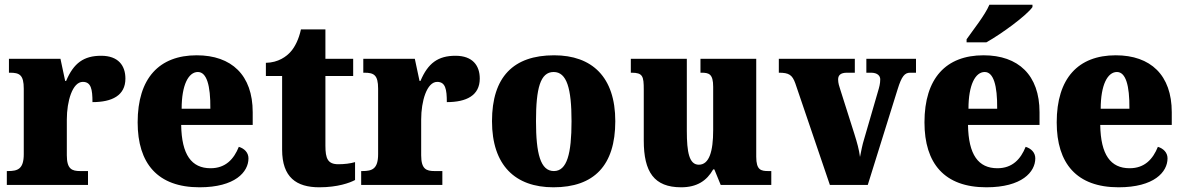

<svg xmlns="http://www.w3.org/2000/svg" viewBox="-20 -786 5035 816"><path d="M9 0H354V-59H321C286 -59 264 -67 264 -126V-278C264 -356 288 -438 332 -438C367 -438 373 -407 373 -352C456 -352 513 -380 513 -452C513 -507 483 -549 410 -549C336 -549 293 -518 261 -442H257L237 -536H18V-477H22C63 -477 81 -468 81 -409V-131C81 -68 56 -59 14 -59H9Z M828 10C979 10 1036 -55 1036 -113C1036 -138 1018 -155 995 -162C974 -110 939 -71 875 -71C794 -71 752 -128 750 -255H1054V-309C1054 -467 964 -551 816 -551C657 -551 565 -454 565 -266C565 -91 650 10 828 10ZM874 -324H752C752 -425 781 -480 821 -480C858 -480 875 -424 874 -324Z M1337 10C1415 10 1467 -9 1489 -21V-97C1469 -91 1443 -88 1418 -88C1373 -88 1363 -112 1363 -167V-463H1481V-536H1363V-661H1259C1250 -619 1233 -586 1216 -567C1198 -546 1163 -520 1110 -519V-463H1179V-150C1179 -32 1240 10 1337 10Z M1515 0H1860V-59H1827C1792 -59 1770 -67 1770 -126V-278C1770 -356 1794 -438 1838 -438C1873 -438 1879 -407 1879 -352C1962 -352 2019 -380 2019 -452C2019 -507 1989 -549 1916 -549C1842 -549 1799 -518 1767 -442H1763L1743 -536H1524V-477H1528C1569 -477 1587 -468 1587 -409V-131C1587 -68 1562 -59 1520 -59H1515Z M2332 10C2505 10 2595 -83 2595 -271C2595 -459 2496 -551 2335 -551C2162 -551 2071 -459 2071 -271C2071 -83 2170 10 2332 10ZM2334 -59C2277 -59 2258 -133 2258 -271C2258 -410 2276 -480 2333 -480C2389 -480 2409 -410 2409 -271C2409 -133 2390 -59 2334 -59Z M2875 10C2942 10 2984 -18 3011 -66H3016L3043 0H3258V-59H3246C3214 -59 3194 -63 3194 -120V-536H2957V-477H2961C2993 -477 3011 -472 3011 -417V-233C3011 -142 2994 -86 2950 -86C2909 -86 2899 -139 2899 -230V-536H2661V-477H2664C2712 -477 2716 -462 2716 -405V-189C2716 -55 2760 10 2875 10Z M3360 -432 3507 0H3668L3795 -407C3812 -462 3825 -477 3848 -477H3873V-536H3662V-477H3682C3710 -477 3721 -463 3721 -449C3721 -430 3717 -416 3711 -396L3652 -193C3645 -171 3640 -144 3635 -119C3631 -150 3623 -179 3611 -217L3551 -406C3547 -418 3542 -433 3542 -448C3542 -466 3552 -477 3580 -477H3613V-536H3290V-477C3333 -477 3347 -468 3360 -432Z M4088 -619V-606H4172C4238 -643 4344 -721 4368 -756V-766H4185C4166 -721 4115 -658 4088 -619ZM4172 10C4323 10 4380 -55 4380 -113C4380 -138 4362 -155 4339 -162C4318 -110 4283 -71 4219 -71C4138 -71 4096 -128 4094 -255H4398V-309C4398 -467 4308 -551 4160 -551C4001 -551 3909 -454 3909 -266C3909 -91 3994 10 4172 10ZM4218 -324H4096C4096 -425 4125 -480 4165 -480C4202 -480 4219 -424 4218 -324Z M4734 10C4885 10 4942 -55 4942 -113C4942 -138 4924 -155 4901 -162C4880 -110 4845 -71 4781 -71C4700 -71 4658 -128 4656 -255H4960V-309C4960 -467 4870 -551 4722 -551C4563 -551 4471 -454 4471 -266C4471 -91 4556 10 4734 10ZM4780 -324H4658C4658 -425 4687 -480 4727 -480C4764 -480 4781 -424 4780 -324Z"/></svg>

Font: Noto Serif Georgian SemiCondensed Black
Style: Regular
Weight: 900
Width: 4
Designer: Monotype Design Team, Akaki Razmadze
Foundry: Google LLC
Version: Version 2.003